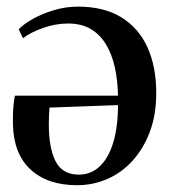

<svg xmlns="http://www.w3.org/2000/svg" viewBox="-20 -544 512 580"><path d="M213 15.5Q123.5 15.5 72 -32.2Q20.5 -80 19 -170.5Q18.5 -203 20.5 -222.8Q22.5 -242.5 25 -255H336.5Q335.5 -301.5 326.8 -341Q318 -380.5 300 -410.2Q282 -440 253.8 -456.5Q225.5 -473 186 -473Q148 -473 109.8 -459.5Q71.5 -446 49.5 -428.5L36.5 -455.5Q53 -472.5 81.2 -488Q109.5 -503.5 144.5 -513.8Q179.5 -524 216 -524Q293.5 -524 346 -492Q398.5 -460 425.2 -401.5Q452 -343 452 -263Q452 -197 432.5 -145.5Q413 -94 379.8 -57.8Q346.5 -21.5 303.5 -3Q260.5 15.5 213 15.5ZM218 -16.5Q246.5 -16.5 268.8 -31.5Q291 -46.5 306 -74Q321 -101.5 328.8 -140.2Q336.5 -179 336.5 -226.5L129.5 -219Q128.5 -206.5 128 -193.2Q127.5 -180 127.5 -168.5Q127.5 -96 148.2 -56.2Q169 -16.5 218 -16.5Z"/></svg>

Font: Merriweather 120pt Medium
Style: Regular
Weight: 500
Version: Version 2.100